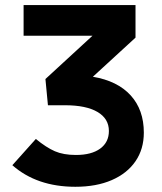

<svg xmlns="http://www.w3.org/2000/svg" viewBox="-20 -713 626 743"><path d="M271.5 9.8Q122.6 9.8 27.8 -73.7L118.7 -175.3Q159.2 -142.1 192.4 -127.7Q225.6 -113.3 273.9 -113.3Q334 -113.3 367.7 -137.9Q401.4 -162.6 401.4 -206.1Q401.4 -253.9 357.2 -279.8Q313 -305.7 231.4 -305.7H165.5L155.8 -407.2L337.9 -574.7H71.3V-693.4H504.4V-567.4L339.4 -416Q434.6 -399.9 485.6 -344Q536.6 -288.1 536.6 -199.7Q536.6 -136.2 504.4 -89.1Q472.2 -42 412.6 -16.1Q353 9.8 271.5 9.8Z"/></svg>

Font: Cascadia Mono PL
Style: Bold
Weight: 700
Monospace: yes
Designer: Aaron Bell
Foundry: Saja Typeworks
Version: Version 2404.023; ttfautohint (v1.8.4)